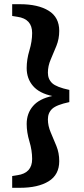

<svg xmlns="http://www.w3.org/2000/svg" viewBox="-20 -735 400 914"><path d="M310 -307V-249Q249 -236 228.5 -217Q208 -198 208 -167Q208 -136 221.5 -104.5Q235 -73 248.5 -40Q262 -7 262 32Q262 97 211.5 128Q161 159 75 159H38V103L63 99Q133 89 133 22Q133 -19 120 -62Q107 -105 107 -145Q107 -195 137 -230Q167 -265 229 -278Q167 -291 137 -326Q107 -361 107 -411Q107 -452 120 -495Q133 -538 133 -578Q133 -645 63 -655L38 -659V-715H75Q161 -715 211.5 -684Q262 -653 262 -588Q262 -550 248.5 -516.5Q235 -483 221.5 -452Q208 -421 208 -389Q208 -358 228.5 -339Q249 -320 310 -307Z"/></svg>

Font: Source Serif 4 SmText
Style: Bold
Weight: 700
Designer: Frank Grießhammer
Foundry: Adobe
Version: Version 4.005;hotconv 1.1.0;makeotfexe 2.6.0